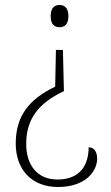

<svg xmlns="http://www.w3.org/2000/svg" viewBox="-20 -560 444 769"><path d="M219 -540C199 -540 183 -530 183 -495C183 -461 199 -451 219 -451C237 -451 254 -461 254 -495C254 -530 237 -540 219 -540ZM236 -195 232 -360H204L201 -213C97 -163 43 -96 43 15C43 121 109 189 212 189C327 189 369 122 369 76C369 45 355 30 335 30C335 96 305 159 210 159C130 159 85 102 85 17C85 -80 130 -145 236 -195Z"/></svg>

Font: Noto Serif Hebrew SemiCondensed ExtraLight
Style: Regular
Weight: 200
Width: 4
Designer: Monotype Design Team
Foundry: Monotype Imaging Inc.
Version: Version 2.004